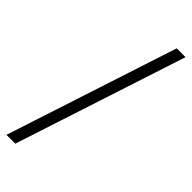

<svg xmlns="http://www.w3.org/2000/svg" viewBox="-287 -769 846 846"><g transform="rotate(45 136.0 -346.0)"><path d="M33 54 294 -746H239L-22 54Z"/></g></svg>

Font: Poppy and Pepper Light
Style: Regular
Weight: 300
Designer: Thy Ha
Foundry: Thy Ha
Version: Version 0.001;Glyphs 3.2 (3227)